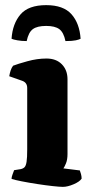

<svg xmlns="http://www.w3.org/2000/svg" viewBox="-20 -728 364 748"><path d="M225 0Q213 0 185.5 -3Q158 -6 125.5 -11Q93 -16 65 -21.5Q37 -27 25 -31Q25 -38 28.5 -47.5Q32 -57 35 -65L60 -69Q70 -71 75.5 -76.5Q81 -82 83.5 -97.5Q86 -113 86 -147V-385Q86 -406 67 -413L16 -431Q18 -443 21.5 -453.5Q25 -464 31 -472Q49 -479 87 -489.5Q125 -500 161 -500Q199 -500 221 -477.5Q243 -455 243 -419V-128Q243 -106 237 -91.5Q231 -77 227 -72L291 -64Q293 -59 295.5 -50Q298 -41 298 -32Q290 -20 266.5 -10Q243 0 225 0ZM160 -708Q227 -708 258.5 -672.5Q290 -637 294 -577Q289 -574 275.5 -571Q262 -568 235 -568Q228 -602 211 -614.5Q194 -627 160 -627Q125 -627 108 -614.5Q91 -602 84 -568Q64 -568 47.5 -571Q31 -574 25 -577Q29 -636 60 -672Q91 -708 160 -708Z"/></svg>

Font: Texturina ExtraBold
Style: Regular
Weight: 800
Designer: Guillermo Torres Carreño
Foundry: Omnibus-Type
Version: Version 1.002; ttfautohint (v1.8.3)